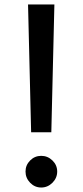

<svg xmlns="http://www.w3.org/2000/svg" viewBox="-20 -826 369 856"><path d="M118.8 -236.2 105 -806.2H222.5L208.8 -236.2ZM213.8 -11.2Q192.5 10 163.8 10Q135 10 114.4 -11.2Q93.8 -32.5 93.8 -61.2Q93.8 -90 114.4 -110.6Q135 -131.2 163.8 -131.2Q192.5 -131.2 213.8 -110.6Q235 -90 235 -61.2Q235 -32.5 213.8 -11.2Z"/></svg>

Font: Now Alt Medium
Style: Regular
Weight: 500
Designer: Alfredo Marco Pradil
Foundry: Alfredo Marco Pradil
Version: Version 1.002;PS 001.002;hotconv 1.0.88;makeotf.lib2.5.64775